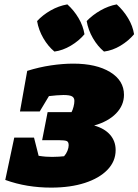

<svg xmlns="http://www.w3.org/2000/svg" viewBox="-20 -844 631 875"><path d="M4 -24 45 -217H135L156 -134Q175 -131 189 -130Q203 -129 218 -129Q232 -129 248.5 -130Q265 -131 272 -132Q282 -143 287.5 -157Q293 -171 293 -182Q293 -198 283.5 -201.5Q274 -205 251 -205H172L197 -333H306Q311 -342 315 -357Q319 -372 319 -384Q319 -399 308 -405Q297 -411 269 -411Q255 -411 238 -409.5Q221 -408 203 -406L161 -336H71L104 -521Q158 -538 212 -546Q266 -554 314 -554Q419 -554 482 -515.5Q545 -477 545 -412Q545 -364 509 -327Q473 -290 409 -272Q456 -259 481.5 -230Q507 -201 507 -160Q507 -109 470 -70.5Q433 -32 367 -10.5Q301 11 213 11Q158 11 106 2.5Q54 -6 4 -24ZM287 -824Q317 -797 338 -761.5Q359 -726 365 -688Q340 -658 303 -636Q266 -614 228 -609Q199 -633 177.5 -670Q156 -707 149 -748Q175 -776 211 -796.5Q247 -817 287 -824ZM512 -824Q542 -797 563.5 -761.5Q585 -726 591 -688Q566 -658 529.5 -636Q493 -614 454 -609Q425 -633 403.5 -670Q382 -707 375 -748Q402 -776 438 -796.5Q474 -817 512 -824Z"/></svg>

Font: Piazzolla SC Black
Style: Italic
Weight: 900
Italic angle: -11.3°
Designer: Juan Pablo del Peral
Foundry: Huerta Tipografica
Version: Version 1.330